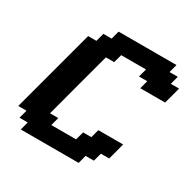

<svg xmlns="http://www.w3.org/2000/svg" viewBox="-187 -1066 1262 1257"><g transform="rotate(30 444.5 -437.5)"><path d="M125 0H562.5L579.1 -62.5H641.6L658.7 -125H721.2Q727.1 -145.5 738 -187.3Q749 -229 754.4 -250H566.9L550.3 -187.5H487.8L471.2 -125H283.7L300.3 -187.5H237.8Q259.8 -270.5 304.4 -437.3Q349.1 -604 371.6 -687.5H434.1L451.2 -750H638.7L621.6 -687.5H684.1L667.5 -625H855Q860.8 -645.5 872.1 -687.3Q883.3 -729 888.7 -750H826.2L842.8 -812.5H780.3L796.9 -875H359.4L342.8 -812.5H280.3L263.7 -750H201.2Q173.3 -646 117.4 -437.5Q61.5 -229 33.7 -125H96.2L79.1 -62.5H141.6Z"/></g></svg>

Font: Faithful 32x
Style: SemiboldOblique
Weight: 400
Foundry: Faithful Resource Pack
Version: Version 1.0; January 27, 2023